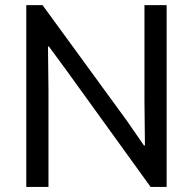

<svg xmlns="http://www.w3.org/2000/svg" viewBox="-20 -740 764 760"><path d="M84 -719.7H148.4L482.4 -261.7L549.8 -164.1H553.7L551.8 -343.8V-719.7H639.6V0H576.2L244.1 -460L173.8 -555.7H169.9L171.9 -381.8V0H84Z"/></svg>

Font: Reddit Sans Vanilla
Style: Regular
Weight: 400
Designer: Stephen Hutchings
Foundry: Reddit
Version: Version 1.013